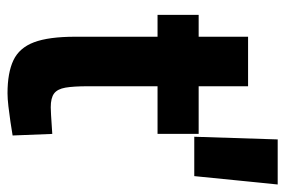

<svg xmlns="http://www.w3.org/2000/svg" viewBox="-145 -609 766 516"><g transform="rotate(90 238.0 -351.0)"><path d="M347.5 -490.1 354.7 -714.3H475.8L453.3 -490.1ZM230.7 11.8Q175.6 11.8 142.1 -4Q108.5 -19.9 93.6 -59.4Q78.7 -98.9 78.7 -170.5V-391.4H19.9V-501.9H78.7V-634.7H211.8V-501.9H339.8V-391.4H211.8V-204.5Q211.8 -165.7 215.5 -144Q219.3 -122.3 231.2 -113.4Q243.1 -104.4 268.3 -104.4Q275.2 -104.4 288.9 -105.2Q302.6 -106 316.9 -107Q331.1 -107.9 339.9 -108.5L344.1 -1.9Q328.6 0.9 307.5 3.9Q286.4 7 265.8 9.4Q245.2 11.8 230.7 11.8Z"/></g></svg>

Font: Cairo
Style: Regular
Weight: 400
Designer: Mohamed Gaber, Accademia di Belle Arti di Urbino
Foundry: Kief Type Foundry, Accademia di Belle Arti di Urbino
Version: Version 3.120